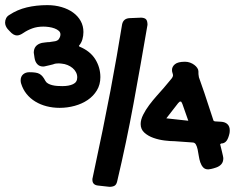

<svg xmlns="http://www.w3.org/2000/svg" viewBox="-70 -637 922 742"><path d="M107.9 -381.8Q104.5 -380.9 101.8 -380.4Q99.1 -379.9 96.7 -379.9Q83 -379.9 74.5 -388.7Q65.9 -397.5 63.5 -413.1L61.5 -426.8Q61.5 -428.7 61 -430.2Q60.5 -431.6 60.5 -433.1Q60.5 -463.4 91.8 -471.2Q98.6 -472.7 104 -472.9Q109.4 -473.1 114.7 -474.1Q117.2 -474.1 119.9 -474.1Q122.6 -474.1 125.5 -475.1Q136.2 -476.1 143.8 -477.8Q151.4 -479.5 155.8 -483.9Q163.6 -494.1 163.6 -503.9Q163.6 -512.2 157.2 -517.8Q150.9 -523.4 141.1 -527.1Q131.3 -530.8 119.6 -532.5Q107.9 -534.2 97.7 -534.2Q73.7 -534.2 54.9 -527.3Q36.1 -520.5 20.5 -509.8Q6.3 -500 -4.4 -500Q-18.1 -500 -32.2 -516.1L-40.5 -524.9Q-44.9 -530.3 -47.6 -536.6Q-50.3 -543 -50.3 -549.8Q-50.3 -559.1 -46.1 -566.9Q-42 -574.7 -34.2 -579.1Q-3.4 -599.6 33.4 -608.4Q70.3 -617.2 112.8 -617.2Q142.6 -617.2 168.2 -609.6Q193.8 -602.1 212.6 -588.4Q231.4 -574.7 241.9 -555.7Q252.4 -536.6 252.4 -513.2Q252.4 -499 248.5 -485.1Q244.6 -471.2 234.9 -460L236.8 -457Q278.3 -439.9 298.1 -408.2Q317.9 -376.5 317.9 -338.9Q317.9 -310.1 304.4 -287.8Q291 -265.6 269 -250.7Q247.1 -235.8 218.8 -228Q190.4 -220.2 160.6 -220.2Q134.3 -220.2 110.4 -226.3Q86.4 -232.4 66.7 -244.4Q46.9 -256.3 32.7 -273.9Q18.6 -291.5 11.7 -314Q10.7 -316.9 10.3 -319.8Q9.8 -322.8 9.8 -326.2Q9.8 -341.3 19.3 -349.6Q28.8 -357.9 43.5 -357.9Q57.6 -357.9 67.1 -356.4Q76.7 -355 83.3 -351.1Q89.8 -347.2 95 -340.8Q100.1 -334.5 105.5 -324.2Q108.9 -317.9 116 -314Q123 -310.1 131.8 -307.9Q140.6 -305.7 150.9 -304.9Q161.1 -304.2 170.9 -304.2Q196.3 -304.2 212.4 -311.8Q228.5 -319.3 228.5 -337.9Q228.5 -348.6 223.6 -357.9Q218.8 -367.2 210.2 -374.3Q201.7 -381.3 190.9 -385.7Q180.2 -390.1 168.5 -391.1Q166 -391.1 163.3 -391.6Q160.6 -392.1 157.7 -392.1Q151.9 -392.1 146.2 -391.4Q140.6 -390.6 134.8 -388.2Q128.4 -386.7 121.1 -384.8Q113.8 -382.8 107.9 -381.8ZM401.9 -543Q406.7 -565.4 430.2 -566.9L476.1 -568.8Q490.2 -567.9 495.1 -561.5Q500 -555.2 500 -541Q474.1 -389.2 446.3 -238Q418.5 -86.9 382.8 64Q379.9 76.7 372.6 80.8Q365.2 85 353 85L309.1 80.1Q298.3 79.1 292.7 73.5Q287.1 67.9 287.1 58.1Q287.1 56.6 287.1 54.4Q287.1 52.2 288.1 49.8Q310.1 -52.2 326.9 -135Q343.8 -217.8 357.2 -288.3Q370.6 -358.9 381.3 -420.7Q392.1 -482.4 401.9 -543ZM784.7 -166.5Q800.3 -165.5 809.1 -157Q817.9 -148.4 817.9 -133.8Q817.9 -130.4 817.6 -126.5Q817.4 -122.6 814.9 -113.8Q810.1 -96.7 802.7 -89.6Q795.4 -82.5 784.7 -82.5L780.8 -79.6Q785.2 -62 787.6 -51.8Q790 -41.5 791.3 -35.9Q792.5 -30.3 792.7 -28.3Q793 -26.4 793 -25.4Q793 -11.2 785.6 -2.7Q778.3 5.9 765.6 10.3Q754.4 14.2 746.1 15.9Q737.8 17.6 734.9 17.6Q722.2 17.6 715.1 9.8Q708 2 704.1 -9.5Q700.2 -21 698.2 -34.4Q696.3 -47.9 693.8 -59.3Q691.4 -70.8 687 -78.6Q682.6 -86.4 673.8 -86.4L605 -91.3Q588.9 -91.3 566.4 -94Q543.9 -96.7 523.2 -104Q502.4 -111.3 488 -124.3Q473.6 -137.2 473.6 -157.7Q473.6 -174.3 483.2 -193.4Q492.7 -212.4 506.6 -231Q520.5 -249.5 535.9 -266.8Q551.3 -284.2 563 -297.4L590.8 -330.6Q594.7 -335 596.7 -339.1Q598.6 -343.3 598.6 -345.7Q598.6 -349.6 596.7 -354.7Q594.7 -359.9 594.7 -366.7Q594.7 -379.4 606.2 -388.9Q617.7 -398.4 645 -398.4Q655.3 -398.4 664.6 -395Q673.8 -391.6 680.9 -386.2Q688 -380.9 692.4 -374.3Q696.8 -367.7 696.8 -361.3Q696.8 -356 697 -350.3Q697.3 -344.7 698.7 -338.4L719.7 -278.3L754.9 -171.4Q756.3 -167.5 767.6 -167.5ZM657.7 -170.4 634.8 -235.4Q632.3 -241.7 630.9 -243.2Q629.4 -244.6 627 -244.6Q625.5 -244.6 623.8 -243.7Q622.1 -242.7 618.7 -238.8L572.8 -179.7Z"/></svg>

Font: Gochi Hand Cyrillic
Style: Regular
Weight: 400
Designer: Juan Pablo del Peral; Denis Ignatov
Foundry: Juan Pablo del Peral; Denis Ignatov
Version: Version 1.00 June 29, 2018, initial release